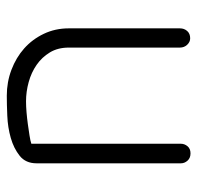

<svg xmlns="http://www.w3.org/2000/svg" viewBox="-28 -568 594 579"><g transform="rotate(-90 269.5 -279.0)"><path d="M125 -31Q125 -20 117.5 -11Q110 -2 96 -2Q82 -2 74 -11Q66 -20 66 -31V-466Q66 -499 88.5 -517Q111 -535 142.5 -544Q174 -553 209 -554.5Q244 -556 270 -556Q311 -556 348 -542Q385 -528 412.5 -503.5Q440 -479 456.5 -444.5Q473 -410 473 -369V-34Q473 -21 465 -12Q457 -3 443 -3Q432 -3 423.5 -12Q415 -21 415 -34V-369Q415 -402 400.5 -426Q386 -450 363 -466Q340 -482 311 -490Q282 -498 253 -498Q238 -498 220 -496.5Q202 -495 184 -492.5Q166 -490 150 -487.5Q134 -485 125 -482Z"/></g></svg>

Font: VDS
Style: Thin
Weight: 100
Width: 0
Designer: artmaker
Foundry: artmaker
Version: Version 1.000 2012 initial release